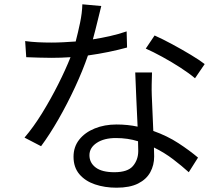

<svg xmlns="http://www.w3.org/2000/svg" viewBox="-20 -822 1040 893"><path d="M171 -142 94 -182Q136 -231 176 -296Q216 -361 250.5 -429.5Q285 -498 308 -556Q263 -553 219 -553Q191 -553 161 -554Q131 -555 102 -556L97 -631Q125 -627 156.5 -625.5Q188 -624 219 -624Q246 -624 274.5 -625.5Q303 -627 332 -629Q343 -671 352.5 -716.5Q362 -762 363 -802L451 -794Q444 -767 434 -725Q424 -683 412 -639Q451 -645 491 -654Q531 -663 569 -676L571 -601Q531 -590 485 -580.5Q439 -571 389 -564Q365 -494 329 -416.5Q293 -339 252 -267.5Q211 -196 171 -142ZM512 -21Q574 -21 598.5 -50Q623 -79 623 -120L622 -165Q574 -180 519 -180Q464 -180 430 -157.5Q396 -135 396 -100Q396 -65 425 -43Q454 -21 512 -21ZM522 51Q467 51 421.5 35.5Q376 20 349 -12Q322 -44 322 -93Q322 -139 348.5 -172.5Q375 -206 420.5 -224.5Q466 -243 522 -243Q548 -243 572.5 -240.5Q597 -238 620 -233Q617 -295 614 -363.5Q611 -432 609 -485H687Q686 -454 685.5 -429Q685 -404 686 -377L693 -213Q758 -190 810 -156Q862 -122 901 -89L858 -21Q826 -50 785.5 -81Q745 -112 696 -136L697 -94Q697 -54 679 -21Q661 12 622.5 31.5Q584 51 522 51ZM887 -458Q860 -481 819 -507.5Q778 -534 735 -557.5Q692 -581 658 -596L699 -657Q735 -641 780.5 -616.5Q826 -592 867.5 -567Q909 -542 932 -524Z"/></svg>

Font: Chocolate Classical Sans
Style: Regular
Weight: 400
Designer: 田海東、宇文滿月
Foundry: Moonlit Owen
Version: Version 1.001